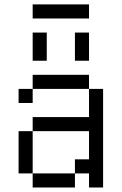

<svg xmlns="http://www.w3.org/2000/svg" viewBox="-20 -832 540 852"><path d="M375 -750H125V-812.5H375ZM62.5 -250H125V-62.5H62.5ZM62.5 -437.5H125V-375H62.5ZM125 -62.5H312.5V0H125ZM125 -312.5H375V-437.5H437.5V0H375V-62.5H312.5V-125H375V-250H125ZM125 -500H375V-437.5H125ZM125 -687.5H187.5V-562.5H125ZM312.5 -687.5H375V-562.5H312.5Z"/></svg>

Font: 寒蝉点阵体 16px
Style: Regular
Weight: 400
Designer: Designed by Warren2060
Foundry: ChillType
Version: Version 1.000